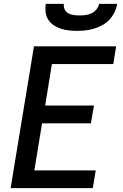

<svg xmlns="http://www.w3.org/2000/svg" viewBox="-20 -975 640 995"><path d="M35 0 156 -735H582L567 -643H249L214 -428H467L451 -336H198L158 -92H476L461 0ZM379 -815Q357 -815 336 -817.5Q315 -820 295 -826.5Q275 -833 258 -844.5Q241 -856 230 -873Q219 -890 216.5 -911.5Q214 -933 217 -955H311Q309 -940 315 -926.5Q321 -913 334 -906Q347 -899 362 -897Q377 -895 392 -895Q407 -895 423 -897Q439 -899 454 -906Q469 -913 480 -926.5Q491 -940 493 -955H587Q584 -933 573.5 -911.5Q563 -890 547 -873Q531 -856 510 -844.5Q489 -833 467 -826.5Q445 -820 423 -817.5Q401 -815 379 -815Z"/></svg>

Font: Iosevka SmBd Ex Obl
Style: Regular
Weight: 600
Width: 7
Italic angle: -9°
Monospace: yes
Designer: Belleve Invis
Foundry: Belleve Invis
Version: Version 32.5.0; ttfautohint (v1.8.4)